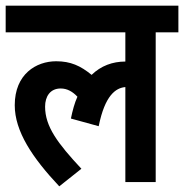

<svg xmlns="http://www.w3.org/2000/svg" viewBox="-20 -642 649 677"><path d="M0 -528H422V-425C377 -425 336 -410 303 -378C264 -410 229 -426 178 -426C108 -426 32 -381 32 -271C32 -179 94 -86 189 15L267 -47C183 -137 139 -196 139 -266C139 -302 157 -330 194 -330C217 -330 236 -319 253 -301C243 -279 236 -253 230 -224L328 -197C350 -306 388 -332 422 -335V0H529V-528H609V-622H0Z"/></svg>

Font: Noto Sans Devanagari UI Condensed SemiBold
Style: Regular
Weight: 600
Width: 3
Designer: Jelle Bosma - Monotype Design Team
Foundry: Monotype Imaging Inc.
Version: Version 2.003